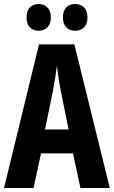

<svg xmlns="http://www.w3.org/2000/svg" viewBox="-20 -935 566 955"><path d="M380 0 343 -172H184L147 0H0L174 -714H350L526 0ZM283 -480Q276 -515 271 -548Q266 -581 263 -608Q257 -554 243 -482L204 -291H321ZM112 -848Q112 -881 128.5 -898Q145 -915 172 -915Q199 -915 216 -897.5Q233 -880 233 -848Q233 -817 216 -799.5Q199 -782 172 -782Q145 -782 128.5 -799Q112 -816 112 -848ZM293 -848Q293 -881 309.5 -898Q326 -915 354 -915Q382 -915 398.5 -897.5Q415 -880 415 -848Q415 -817 398.5 -799.5Q382 -782 354 -782Q326 -782 309.5 -799.5Q293 -817 293 -848Z"/></svg>

Font: Noto Sans Lao ExtraCondensed
Style: Bold
Weight: 700
Width: 2
Designer: Monotype Design Team
Foundry: Monotype Imaging Inc.
Version: Version 2.003; ttfautohint (v1.8.4.7-5d5b)